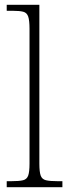

<svg xmlns="http://www.w3.org/2000/svg" viewBox="-20 -780 288 800"><path d="M8 0V-25H26Q60 -25 76 -29Q92 -33 97.5 -48.5Q103 -64 103 -98V-660Q103 -695 97.5 -711Q92 -727 77 -731Q62 -735 34 -735H8V-760H144V-98Q144 -64 149.5 -48.5Q155 -33 171.5 -29Q188 -25 221 -25H240V0Z"/></svg>

Font: Noto Serif Khmer SemiCondensed ExtraLight
Style: Regular
Weight: 200
Width: 4
Designer: Danh Hong and the Monotype Design Team
Foundry: Monotype Imaging Inc.
Version: Version 2.004; ttfautohint (v1.8.4.7-5d5b)